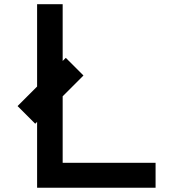

<svg xmlns="http://www.w3.org/2000/svg" viewBox="-20 -884 905 902"><path d="M154.3 -2H710.9V-119.1H274.4V-864.3H154.3ZM145.5 -302.7 372.1 -529.3 289.1 -612.3 62.5 -385.7Z"/></svg>

Font: OCR-B
Style: Regular
Weight: 400
Version: 1.1